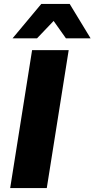

<svg xmlns="http://www.w3.org/2000/svg" viewBox="-20 -961 483 981"><path d="M32 0 144 -705H331L219 0ZM44 -765 191 -941H336L443 -765H317L254 -854L169 -765Z"/></svg>

Font: Nunito Sans 10pt Black
Style: Italic
Weight: 900
Italic angle: -9°
Designer: Vernon Adams
Foundry: Vernon Adams
Version: Version 3.101;gftools[0.9.27]